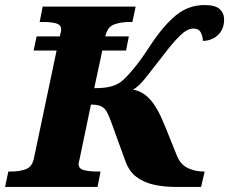

<svg xmlns="http://www.w3.org/2000/svg" viewBox="-45 -740 907 760"><path d="M-25 0 -12 -61H1Q31 -61 56.5 -70Q82 -79 89 -112L179 -540H88L100 -596H192Q194 -606 195.5 -612.5Q197 -619 197 -624Q197 -642 177 -647.5Q157 -653 125 -653H112L124 -714H492L479 -653H466Q434 -653 407.5 -643.5Q381 -634 373 -600L372 -596H465L454 -540H360L328 -391Q375 -391 400.5 -399.5Q426 -408 442 -423Q458 -437 485.5 -470Q513 -503 550 -560Q602 -639 651.5 -679.5Q701 -720 765 -720Q806 -720 824 -704.5Q842 -689 842 -662Q842 -625 818.5 -602Q795 -579 758 -578Q758 -595 750 -611Q742 -627 720 -627Q696 -627 667 -598.5Q638 -570 601 -521Q561 -469 532 -432.5Q503 -396 481 -385Q518 -380 548.5 -347Q579 -314 608 -241L656 -122Q670 -88 699 -74.5Q728 -61 762 -61H765L751 0H651Q606 0 566 -8.5Q526 -17 496 -39Q466 -61 451 -103L397 -252Q387 -280 378.5 -296Q370 -312 356 -319Q342 -326 315 -326L270 -110Q269 -106 267.5 -100Q266 -94 266 -91Q266 -72 287.5 -66.5Q309 -61 340 -61H353L341 0Z"/></svg>

Font: Noto Serif Black
Style: Italic
Weight: 900
Italic angle: -12°
Designer: Monotype Design Team
Foundry: Monotype Imaging Inc.
Version: Version 2.013